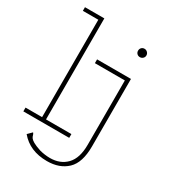

<svg xmlns="http://www.w3.org/2000/svg" viewBox="-200 -774 949 1055"><g transform="rotate(30 275.0 -246.5)"><path d="M17 0V-24H122V-642H24V-665H147V-24H308V0ZM422 -578Q411 -578 403.5 -585.5Q396 -593 396 -604Q396 -616 403.5 -623.5Q411 -631 422 -631Q433 -631 441 -623Q449 -615 449 -604Q449 -593 441 -585.5Q433 -578 422 -578ZM265 172Q156 172 95 99L121 73Q127 80 128.5 87.5Q130 95 135.5 103Q141 111 156.5 120Q172 129 205 140Q219 144 237 146.5Q255 149 271 149Q336 149 375.5 108Q415 67 415 -18V-426H225V-450H440V-22Q440 81 392.5 126.5Q345 172 265 172Z"/></g></svg>

Font: Inconsolata SemiExpanded ExtraLight
Style: Regular
Weight: 200
Width: 6
Monospace: yes
Designer: Raph Levien, Cyreal, Brenton Simpson
Foundry: Raph Levien, Cyreal, Google
Version: Version 3.001; ttfautohint (v1.8.2.53-6de2)